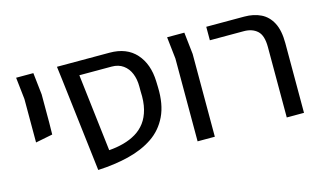

<svg xmlns="http://www.w3.org/2000/svg" viewBox="-72 -770 1659 990"><g transform="rotate(-15 757.0 -274.5)"><path d="M74 -210V-291V-442L61 -559H153L166 -442V-291L165 -228Z M347 10 288 -487 374 -532 428 -74Q469 -77 506 -87Q543 -97 573 -115Q603 -133 624 -161Q645 -189 655.5 -229.5Q666 -270 663 -325V-351Q663 -390 650.5 -420.5Q638 -451 613 -469Q588 -487 552 -487H288L279 -559H560Q651 -559 701 -503Q751 -447 754 -354L755 -323Q758 -231 728 -168.5Q698 -106 642 -68.5Q586 -31 510.5 -12.5Q435 6 347 10Z M880 0V-442L867 -559H959L972 -442V0Z M1356 0V-376Q1356 -438 1329 -462.5Q1302 -487 1257 -487H1076V-559H1279Q1329 -559 1367 -540.5Q1405 -522 1426.5 -481Q1448 -440 1448 -372V0Z"/></g></svg>

Font: Assistant Medium
Style: Regular
Weight: 500
Designer: Hebrew By Ben Nathan, Latin by Paul Hunt
Version: Version 3.000